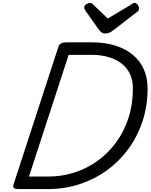

<svg xmlns="http://www.w3.org/2000/svg" viewBox="-20 -1286 1024 1306"><path d="M106 0Q62 0 71 -28L378 -970Q383 -984 396 -991Q409 -998 431 -998H604Q699 -998 770.5 -974Q842 -950 889.5 -908Q937 -866 960.5 -809Q984 -752 984 -687Q984 -566 949.5 -461.5Q915 -357 852.5 -272Q790 -187 706 -126.5Q622 -66 520.5 -33Q419 0 308 0ZM177 -85H308Q399 -85 484.5 -112Q570 -139 642.5 -191Q715 -243 769.5 -317Q824 -391 854 -484Q884 -577 884 -686Q884 -739 864.5 -781.5Q845 -824 808 -853Q771 -882 719 -897.5Q667 -913 603 -913H447ZM895 -1266Q907 -1266 916.5 -1254Q926 -1242 926 -1231Q926 -1221 923 -1216Q920 -1211 915 -1207L752 -1081Q737 -1069 724 -1063.5Q711 -1058 695 -1058Q682 -1058 671.5 -1065Q661 -1072 652 -1085L560 -1215Q555 -1223 554 -1228Q553 -1233 553 -1237Q553 -1249 567.5 -1257.5Q582 -1266 592 -1266Q602 -1266 607 -1261.5Q612 -1257 619 -1250L713 -1160L866 -1251Q873 -1255 880 -1260.5Q887 -1266 895 -1266Z"/></svg>

Font: Playwrite AU TAS
Style: Regular
Weight: 400
Designer: Veronika Burian, José Scaglione
Foundry: TypeTogether
Version: Version 1.002